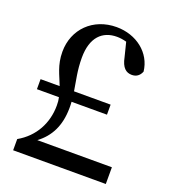

<svg xmlns="http://www.w3.org/2000/svg" viewBox="-133 -820 814 917"><g transform="rotate(20 274.5 -361.0)"><path d="M131 -85C190 -129 222 -191 223 -280C223 -292 223 -303 222 -313H402V-364H216C208 -417 196 -462 196 -528C196 -632 247 -679 320 -679C334 -679 351 -677 369 -672L387 -600C397 -549 419 -532 448 -532C470 -532 487 -543 496 -566C486 -658 404 -722 303 -722C184 -722 99 -638 99 -523C99 -454 125 -412 143 -364H46V-313H158C161 -300 162 -287 162 -272C162 -183 120 -103 39 -57V0H510V-85Z"/></g></svg>

Font: Noto Serif SC Medium
Style: Regular
Weight: 500
Designer: Ryoko NISHIZUKA 西塚涼子 (kana & ideographs); Frank Grießhammer (Latin, Greek & Cyrillic); Wenlong ZHANG 张文龙 (bopomofo); San
Foundry: Adobe Systems Incorporated
Version: Version 1.001;PS 1.001;hotconv 16.6.54;makeotf.lib2.5.65590